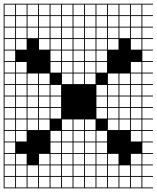

<svg xmlns="http://www.w3.org/2000/svg" viewBox="-20 -900 852 1045"><path d="M0 125V-879.8H812.5V-875H754.8V-817.3H812.5V-812.5H754.8V-754.8H812.5V-750H754.8V-692.3H812.5V-687.5H754.8V-629.8H812.5V-625H754.8V-567.3H812.5V-562.5H754.8V-504.8H812.5V-500H754.8V-442.3H812.5V-437.5H754.8V-379.8H812.5V-375H754.8V-317.3H812.5V-312.5H754.8V-254.8H812.5V-250H754.8V-192.3H812.5V-187.5H754.8V-129.8H812.5V-125H754.8V-67.3H812.5V-62.5H754.8V-4.8H812.5V0H754.8V57.7H812.5V62.5H754.8V120.2H812.5V125ZM692.3 -817.3H750V-875H692.3ZM629.8 -817.3H687.5V-875H629.8ZM567.3 -817.3H625V-875H567.3ZM504.8 -817.3H562.5V-875H504.8ZM442.3 -817.3H500V-875H442.3ZM379.8 -817.3H437.5V-875H379.8ZM317.3 -817.3H375V-875H317.3ZM254.8 -817.3H312.5V-875H254.8ZM192.3 -817.3H250V-875H192.3ZM129.8 -817.3H187.5V-875H129.8ZM67.3 -817.3H125V-875H67.3ZM4.8 -817.3H62.5V-875H4.8ZM317.3 -754.8H375V-812.5H317.3ZM67.3 -754.8H125V-812.5H67.3ZM4.8 -754.8H62.5V-812.5H4.8ZM692.3 -754.8H750V-812.5H692.3ZM442.3 -754.8H500V-812.5H442.3ZM254.8 -754.8H312.5V-812.5H254.8ZM629.8 -754.8H687.5V-812.5H629.8ZM129.8 -754.8H187.5V-812.5H129.8ZM192.3 -754.8H250V-812.5H192.3ZM567.3 -754.8H625V-812.5H567.3ZM379.8 -754.8H437.5V-812.5H379.8ZM504.8 -754.8H562.5V-812.5H504.8ZM4.8 -692.3H62.5V-750H4.8ZM442.3 -692.3H500V-750H442.3ZM692.3 -692.3H750V-750H692.3ZM317.3 -692.3H375V-750H317.3ZM629.8 -692.3H687.5V-750H629.8ZM254.8 -692.3H312.5V-750H254.8ZM192.3 -692.3H250V-750H192.3ZM129.8 -692.3H187.5V-750H129.8ZM67.3 -692.3H125V-750H67.3ZM379.8 -692.3H437.5V-750H379.8ZM567.3 -692.3H625V-750H567.3ZM504.8 -692.3H562.5V-750H504.8ZM567.3 -629.8H625V-687.5H567.3ZM4.8 -629.8H62.5V-687.5H4.8ZM67.3 -629.8H125V-687.5H67.3ZM379.8 -629.8H437.5V-687.5H379.8ZM504.8 -629.8H562.5V-687.5H504.8ZM254.8 -629.8H312.5V-687.5H254.8ZM192.3 -629.8H250V-687.5H192.3ZM692.3 -629.8H750V-687.5H692.3ZM317.3 -629.8H375V-687.5H317.3ZM442.3 -629.8H500V-687.5H442.3ZM442.3 -567.3H500V-625H442.3ZM504.8 -567.3H562.5V-625H504.8ZM379.8 -567.3H437.5V-625H379.8ZM4.8 -567.3H62.5V-625H4.8ZM254.8 -567.3H312.5V-625H254.8ZM317.3 -567.3H375V-625H317.3ZM442.3 -504.8H500V-562.5H442.3ZM504.8 -504.8H562.5V-562.5H504.8ZM67.3 -504.8H125V-562.5H67.3ZM379.8 -504.8H437.5V-562.5H379.8ZM254.8 -504.8H312.5V-562.5H254.8ZM692.3 -504.8H750V-562.5H692.3ZM4.8 -504.8H62.5V-562.5H4.8ZM317.3 -504.8H375V-562.5H317.3ZM192.3 -442.3H250V-500H192.3ZM129.8 -442.3H187.5V-500H129.8ZM442.3 -442.3H500V-500H442.3ZM567.3 -442.3H625V-500H567.3ZM4.8 -442.3H62.5V-500H4.8ZM379.8 -442.3H437.5V-500H379.8ZM67.3 -442.3H125V-500H67.3ZM629.8 -442.3H687.5V-500H629.8ZM692.3 -442.3H750V-500H692.3ZM317.3 -442.3H375V-500H317.3ZM312.5 -437.5H254.8V-379.8H312.5ZM692.3 -379.8H750V-437.5H692.3ZM67.3 -379.8H125V-437.5H67.3ZM629.8 -379.8H687.5V-437.5H629.8ZM567.3 -379.8H625V-437.5H567.3ZM129.8 -379.8H187.5V-437.5H129.8ZM4.8 -379.8H62.5V-437.5H4.8ZM504.8 -379.8H562.5V-437.5H504.8ZM192.3 -379.8H250V-437.5H192.3ZM692.3 -317.3H750V-375H692.3ZM67.3 -317.3H125V-375H67.3ZM254.8 -317.3H312.5V-375H254.8ZM629.8 -317.3H687.5V-375H629.8ZM567.3 -317.3H625V-375H567.3ZM129.8 -317.3H187.5V-375H129.8ZM504.8 -317.3H562.5V-375H504.8ZM192.3 -317.3H250V-375H192.3ZM4.8 -317.3H62.5V-375H4.8ZM692.3 -254.8H750V-312.5H692.3ZM67.3 -254.8H125V-312.5H67.3ZM4.8 -254.8H62.5V-312.5H4.8ZM629.8 -254.8H687.5V-312.5H629.8ZM129.8 -254.8H187.5V-312.5H129.8ZM254.8 -254.8H312.5V-312.5H254.8ZM567.3 -254.8H625V-312.5H567.3ZM504.8 -254.8H562.5V-312.5H504.8ZM192.3 -254.8H250V-312.5H192.3ZM442.3 -192.3H500V-250H442.3ZM67.3 -192.3H125V-250H67.3ZM317.3 -192.3H375V-250H317.3ZM192.3 -192.3H250V-250H192.3ZM692.3 -192.3H750V-250H692.3ZM4.8 -192.3H62.5V-250H4.8ZM629.8 -192.3H687.5V-250H629.8ZM129.8 -192.3H187.5V-250H129.8ZM379.8 -192.3H437.5V-250H379.8ZM567.3 -192.3H625V-250H567.3ZM442.3 -129.8H500V-187.5H442.3ZM67.3 -129.8H125V-187.5H67.3ZM692.3 -129.8H750V-187.5H692.3ZM379.8 -129.8H437.5V-187.5H379.8ZM504.8 -129.8H562.5V-187.5H504.8ZM317.3 -129.8H375V-187.5H317.3ZM4.8 -129.8H62.5V-187.5H4.8ZM254.8 -129.8H312.5V-187.5H254.8ZM379.8 -67.3H437.5V-125H379.8ZM254.8 -67.3H312.5V-125H254.8ZM442.3 -67.3H500V-125H442.3ZM317.3 -67.3H375V-125H317.3ZM504.8 -67.3H562.5V-125H504.8ZM4.8 -67.3H62.5V-125H4.8ZM254.8 -4.8H312.5V-62.5H254.8ZM4.8 -4.8H62.5V-62.5H4.8ZM67.3 -4.8H125V-62.5H67.3ZM567.3 -4.8H625V-62.5H567.3ZM442.3 -4.8H500V-62.5H442.3ZM317.3 -4.8H375V-62.5H317.3ZM192.3 -4.8H250V-62.5H192.3ZM504.8 -4.8H562.5V-62.5H504.8ZM692.3 -4.8H750V-62.5H692.3ZM379.8 -4.8H437.5V-62.5H379.8ZM379.8 57.7H437.5V0H379.8ZM629.8 57.7H687.5V0H629.8ZM504.8 57.7H562.5V0H504.8ZM4.8 57.7H62.5V0H4.8ZM317.3 57.7H375V0H317.3ZM692.3 57.7H750V0H692.3ZM129.8 57.7H187.5V0H129.8ZM254.8 57.7H312.5V0H254.8ZM442.3 57.7H500V0H442.3ZM567.3 57.7H625V0H567.3ZM67.3 57.7H125V0H67.3ZM192.3 57.7H250V0H192.3ZM629.8 120.2H687.5V62.5H629.8ZM379.8 120.2H437.5V62.5H379.8ZM504.8 120.2H562.5V62.5H504.8ZM317.3 120.2H375V62.5H317.3ZM4.8 120.2H62.5V62.5H4.8ZM692.3 120.2H750V62.5H692.3ZM129.8 120.2H187.5V62.5H129.8ZM442.3 120.2H500V62.5H442.3ZM254.8 120.2H312.5V62.5H254.8ZM192.3 120.2H250V62.5H192.3ZM567.3 120.2H625V62.5H567.3ZM67.3 120.2H125V62.5H67.3Z"/></svg>

Font: Yarndings 12 Charted
Style: Regular
Weight: 400
Designer: Sarah Cadigan-Fried
Version: Version 1.000; ttfautohint (v1.8.4.7-5d5b)